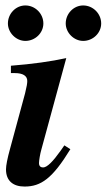

<svg xmlns="http://www.w3.org/2000/svg" viewBox="-20 -675 391 704"><path d="M351 -589C351 -625 321 -655 285 -655C250 -655 221 -625 221 -589C221 -555 251 -525 285 -525C321 -525 351 -554 351 -589ZM139 -589C139 -625 109 -655 73 -655C38 -655 9 -625 9 -589C9 -555 39 -525 73 -525C109 -525 139 -554 139 -589ZM216 -142 202 -122C175 -84 153 -61 138 -61C130 -61 123 -65 123 -77C123 -86 127 -111 132 -128L223 -462C169 -450 98 -440 20 -434V-407H34C64 -407 80 -397 80 -378C80 -370 78 -357 72 -333L17 -130C7 -94 2 -68 2 -54C2 -11 29 9 70 9C130 9 172 -20 238 -128Z"/></svg>

Font: XITS
Style: Bold Italic
Weight: 700
Italic angle: -16.33°
Designer: MicroPress Inc., with final additions and corrections provided by Coen Hoffman, Elsevier (retired)
Version: Version 1.105